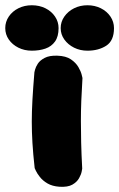

<svg xmlns="http://www.w3.org/2000/svg" viewBox="-90 -712 454 731"><path d="M136 -1Q109 -3 91 -13.5Q73 -24 62 -38Q51 -52 46.5 -62Q42 -72 42 -72Q36 -126 33.5 -168Q31 -210 31 -248.5Q31 -287 33.5 -332Q36 -377 41 -437Q41 -437 43.5 -447Q46 -457 54 -469.5Q62 -482 80 -491.5Q98 -501 128 -500Q161 -499 180 -486Q199 -473 208.5 -456.5Q218 -440 221 -427.5Q224 -415 224 -415Q221 -367 219.5 -328Q218 -289 218 -251Q218 -213 219 -169.5Q220 -126 223 -70Q223 -70 221 -59Q219 -48 211 -33.5Q203 -19 185.5 -9Q168 1 136 -1ZM243 -519Q215 -519 192 -530.5Q169 -542 155 -561.5Q141 -581 141 -605Q141 -629 155 -649Q169 -669 192 -680.5Q215 -692 243 -692Q271 -692 294 -680.5Q317 -669 330.5 -649Q344 -629 344 -605Q344 -557 314.5 -538Q285 -519 243 -519ZM31 -519Q3 -519 -20 -530.5Q-43 -542 -56.5 -561.5Q-70 -581 -70 -605Q-70 -629 -56.5 -649Q-43 -669 -20 -680.5Q3 -692 31 -692Q60 -692 83 -680.5Q106 -669 119.5 -649Q133 -629 133 -605Q133 -573 119.5 -554Q106 -535 83 -527Q60 -519 31 -519Z"/></svg>

Font: Sour Gummy Black
Style: Regular
Weight: 900
Designer: Stefie Justprince
Foundry: Eifetstype
Version: Version 1.000